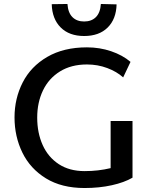

<svg xmlns="http://www.w3.org/2000/svg" viewBox="-20 -931 753 965"><path d="M53 0ZM646 -323V-38Q605 -14 542 0Q479 14 405 14Q290 14 211 -34.5Q132 -83 92.5 -164Q53 -245 53 -341Q53 -436 94 -516.5Q135 -597 217.5 -645Q300 -693 417 -693Q481 -693 538.5 -673.5Q596 -654 636 -620L599 -542Q567 -571 519 -589Q471 -607 417 -607Q338 -607 281.5 -572Q225 -537 196 -476.5Q167 -416 167 -340Q167 -263 194.5 -202Q222 -141 275.5 -106Q329 -71 405 -71Q474 -71 536 -86V-323ZM240 -910 319 -911Q322 -867 344 -845Q366 -823 403 -823Q440 -823 462 -845Q484 -867 487 -911L566 -909Q564 -835 521 -792.5Q478 -750 403 -750Q328 -750 285 -793Q242 -836 240 -910Z"/></svg>

Font: Martel Sans SemiBold
Style: Regular
Weight: 600
Designer: Dan Reynolds and Mathieu Réguer
Foundry: Dan Reynolds and Mathieu Réguer
Version: Version 1.002; ttfautohint (v1.1) -l 5 -r 5 -G 72 -x 0 -D la